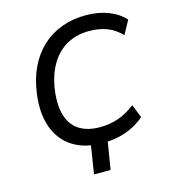

<svg xmlns="http://www.w3.org/2000/svg" viewBox="-126 -816 967 1085"><g transform="rotate(-15 357.0 -273.5)"><path d="M289 167 322 -41H420L386 167ZM383 9Q279 9 209.5 -35Q140 -79 110 -161Q80 -243 95 -356Q106 -441 138 -507.5Q170 -574 219.5 -620Q269 -666 334 -690Q399 -714 475 -714Q548 -714 606 -692Q664 -670 702 -628L659 -549Q619 -589 573.5 -606Q528 -623 470 -623Q397 -623 340 -591Q283 -559 246.5 -497Q210 -435 198 -346Q187 -258 206.5 -199Q226 -140 273 -111Q320 -82 391 -82Q448 -82 497.5 -98.5Q547 -115 599 -155L630 -77Q598 -49 558.5 -29.5Q519 -10 474.5 -0.5Q430 9 383 9Z"/></g></svg>

Font: Nunito Sans 7pt Medium
Style: Italic
Weight: 500
Italic angle: -9°
Designer: Vernon Adams
Foundry: Vernon Adams
Version: Version 3.101;gftools[0.9.27]